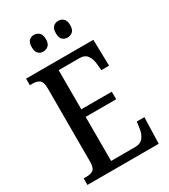

<svg xmlns="http://www.w3.org/2000/svg" viewBox="-219 -1015 983 1117"><g transform="rotate(-30 273.0 -456.0)"><path d="M29 0V-44H50Q77 -44 93.5 -56Q110 -68 110 -108V-601Q110 -646 92.5 -658Q75 -670 50 -670H29V-714H481L485 -538H433L429 -581Q426 -615 410 -638.5Q394 -662 357 -662H218V-399H423V-348H218V-52H379Q417 -52 434.5 -76Q452 -100 456 -133L462 -176H513L508 0ZM359 -800Q339 -800 325 -812.5Q311 -825 311 -855Q311 -887 325 -899.5Q339 -912 359 -912Q378 -912 392.5 -899.5Q407 -887 407 -855Q407 -825 392.5 -812.5Q378 -800 359 -800ZM195 -800Q176 -800 162.5 -812.5Q149 -825 149 -855Q149 -887 162.5 -899.5Q176 -912 195 -912Q214 -912 229 -899.5Q244 -887 244 -855Q244 -825 229 -812.5Q214 -800 195 -800Z"/></g></svg>

Font: Noto Serif Tamil Condensed Medium
Style: Italic
Weight: 500
Width: 3
Italic angle: -12°
Designer: Indian Type Foundry, Tom Grace, and the Monotype Design Team
Foundry: Monotype Imaging Inc.
Version: Version 2.003; ttfautohint (v1.8.4.7-5d5b)